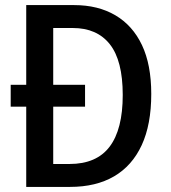

<svg xmlns="http://www.w3.org/2000/svg" viewBox="-20 -734 670 754"><path d="M271 -714Q365 -714 433 -674Q501 -634 537.5 -557Q574 -480 574 -365Q574 -245 536.5 -164Q499 -83 428 -41.5Q357 0 255 0H83V-315H22V-401H83V-714ZM266 -624H189V-401H314V-315H189V-90H253Q359 -90 410.5 -158Q462 -226 462 -361Q462 -496 411.5 -560Q361 -624 266 -624Z"/></svg>

Font: Noto Sans Display SemiCondensed Medium
Style: Regular
Weight: 500
Width: 4
Designer: Monotype Design Team
Foundry: Monotype Imaging Inc.
Version: Version 2.003